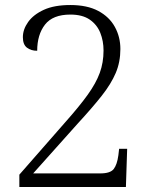

<svg xmlns="http://www.w3.org/2000/svg" viewBox="-20 -744 599 764"><path d="M57 0V-49L240 -258Q296 -321 329 -367Q362 -413 377 -454Q392 -495 392 -543Q392 -581 379 -613.5Q366 -646 337 -666Q308 -686 260 -686Q190 -686 159 -646Q128 -606 128 -542Q103 -542 87 -554.5Q71 -567 71 -596Q71 -627 92 -656.5Q113 -686 154.5 -705Q196 -724 260 -724Q327 -724 371 -700.5Q415 -677 437 -637Q459 -597 459 -549Q459 -497 440.5 -453.5Q422 -410 384.5 -362.5Q347 -315 289 -252L112 -54H379Q419 -54 432.5 -71.5Q446 -89 451 -126L454 -152H486L481 0Z"/></svg>

Font: Noto Serif Hentaigana Light
Style: Regular
Weight: 300
Designer: Kazuhiro Yamada
Foundry: nipponia
Version: Version 1.000; ttfautohint (v1.8.4.7-5d5b)